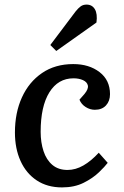

<svg xmlns="http://www.w3.org/2000/svg" viewBox="-20 -802 540 836"><path d="M299 -523Q368 -523 413.5 -488Q459 -453 459 -392Q459 -362 441.5 -343Q424 -324 393 -324Q372 -324 353 -336Q334 -348 326 -368L348 -393Q366 -415 362.5 -430Q359 -445 341.5 -453Q324 -461 300 -461Q233 -461 195 -400Q157 -339 157 -228Q157 -182 169.5 -144Q182 -106 208 -84Q234 -62 274 -62Q309 -62 343 -81.5Q377 -101 410 -137L449 -93Q437 -77 410.5 -51.5Q384 -26 344 -6Q304 14 250 14Q186 14 140 -16.5Q94 -47 69.5 -101Q45 -155 45 -225Q45 -311 75.5 -378Q106 -445 163 -484Q220 -523 299 -523ZM309 -752Q321 -767 331.5 -774.5Q342 -782 357 -782Q381 -782 393 -762Q405 -742 400 -704L225 -580L199 -606Z"/></svg>

Font: Literata 12pt Medium
Style: Italic
Weight: 500
Italic angle: -2°
Designer: Latin by Veronika Burian and Jose Scaglione. Greek by Irene Vlachou. Cyrillic by Vera Evstafieva
Foundry: TypeTogether
Version: Version 3.002